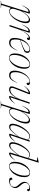

<svg xmlns="http://www.w3.org/2000/svg" viewBox="1830 -2701 1004 4882"><g transform="rotate(90 2332.0 -260.0)"><path d="M95 217.5 93 222.5H-89L-86.5 217.5L-17.5 208.5L189.5 -455Q195 -471.5 190.8 -477.5Q186.5 -483.5 176.5 -483.5Q166.5 -483.5 146.8 -472.8Q127 -462 98 -426.5Q69 -391 30.5 -317.5L26 -319.5Q61.5 -402 91.5 -445Q121.5 -488 148 -503.2Q174.5 -518.5 198 -518.5Q211.5 -518.5 221.2 -515.8Q231 -513 239.5 -507.5L179.5 -318Q237.5 -418 294.5 -469.8Q351.5 -521.5 400 -521.5Q436.5 -521.5 458.2 -498.8Q480 -476 480 -420.5Q480 -366.5 462.2 -307Q444.5 -247.5 414.2 -191.2Q384 -135 345 -89.5Q306 -44 263 -17Q220 10 178 10Q146.5 10 125 -2.5Q103.5 -15 93 -35L17 208.5ZM120 -123Q113.5 -102 113.5 -82Q113.5 -46 129.2 -24.2Q145 -2.5 183 -2.5Q216 -2.5 251.5 -27.2Q287 -52 320.5 -94.2Q354 -136.5 380.8 -189.2Q407.5 -242 423.2 -298.8Q439 -355.5 439 -408.5Q439 -454.5 424 -473.2Q409 -492 380.5 -492Q346 -492 308 -462.8Q270 -433.5 233.8 -384.2Q197.5 -335 167 -274.5Z M677 -455Q682.5 -471 678.2 -477.2Q674 -483.5 664 -483.5Q654 -483.5 634.2 -472.8Q614.5 -462 585.5 -426.5Q556.5 -391 518 -317.5L513.5 -319.5Q549 -402 579 -445Q609 -488 635.5 -503.2Q662 -518.5 685.5 -518.5Q699 -518.5 707.8 -515.8Q716.5 -513 725 -507.5L656 -293.5Q767.5 -522 869 -522Q889.5 -522 899 -512.8Q908.5 -503.5 908.5 -489Q908.5 -469 897 -455.8Q885.5 -442.5 870 -442.5Q846.5 -442.5 851 -470Q853.5 -483.5 851.2 -488Q849 -492.5 843.5 -492.5Q816.5 -492.5 777.5 -458.8Q738.5 -425 698.5 -360.8Q658.5 -296.5 628.5 -205L560.5 0H525.5Z M1176.5 -197.5Q1144.5 -118 1113.8 -72.8Q1083 -27.5 1049.2 -8.8Q1015.5 10 974.5 10Q920 10 888 -21.2Q856 -52.5 856 -123Q856 -207 880 -279.5Q904 -352 945.8 -406.5Q987.5 -461 1040.8 -491.5Q1094 -522 1152 -522Q1194.5 -522 1215.5 -503.5Q1236.5 -485 1236.5 -461Q1236.5 -414.5 1212 -386.5Q1189 -374 1153.2 -358.5Q1117.5 -343 1075.2 -326.8Q1033 -310.5 990.2 -295.5Q947.5 -280.5 910 -269Q902.5 -240.5 898.2 -210Q894 -179.5 894 -147.5Q894 -77.5 916 -50.5Q938 -23.5 980.5 -23.5Q1018 -23.5 1048.2 -39.2Q1078.5 -55 1107.8 -93.2Q1137 -131.5 1172 -199ZM1135.5 -510Q1091.5 -510 1047.8 -480.2Q1004 -450.5 968.2 -398.2Q932.5 -346 913 -278.5Q1031 -321.5 1095.5 -352.2Q1160 -383 1182.5 -402Q1207.5 -444.5 1193.2 -477.2Q1179 -510 1135.5 -510Z M1530.5 -522Q1639.5 -522 1639.5 -376.5Q1639.5 -302 1616.8 -232.8Q1594 -163.5 1554.5 -108.8Q1515 -54 1464.8 -22Q1414.5 10 1359 10Q1250 10 1250 -135.5Q1250 -210 1272.8 -279.2Q1295.5 -348.5 1335 -403.2Q1374.5 -458 1424.8 -490Q1475 -522 1530.5 -522ZM1359 -1Q1405 -1 1448.2 -35.5Q1491.5 -70 1526.2 -127.2Q1561 -184.5 1581.5 -253.2Q1602 -322 1602 -391Q1602 -454 1584.5 -482.5Q1567 -511 1530.5 -511Q1484.5 -511 1441.2 -476.5Q1398 -442 1363.2 -384.8Q1328.5 -327.5 1308 -258.8Q1287.5 -190 1287.5 -121Q1287.5 -58 1305 -29.5Q1322.5 -1 1359 -1Z M1963 -509.5Q1918.5 -509.5 1876.2 -478Q1834 -446.5 1800 -394Q1766 -341.5 1746 -277Q1726 -212.5 1726 -147Q1726 -75 1748.8 -49Q1771.5 -23 1816 -23Q1847 -23 1873.8 -36.5Q1900.5 -50 1929.2 -87.8Q1958 -125.5 1995 -199L1999.5 -197.5Q1965.5 -112.5 1935.2 -67.8Q1905 -23 1874 -6.5Q1843 10 1805.5 10Q1751 10 1719 -20.8Q1687 -51.5 1687 -123Q1687 -195 1710 -265.8Q1733 -336.5 1773.5 -394.5Q1814 -452.5 1866.8 -487.2Q1919.5 -522 1979 -522Q2020 -522 2037.2 -508.8Q2054.5 -495.5 2054.5 -476.5Q2054.5 -459 2042.2 -447Q2030 -435 2016.5 -435Q2002.5 -435 1998.5 -442.8Q1994.5 -450.5 1996.5 -470.5Q1999 -491 1992 -500.2Q1985 -509.5 1963 -509.5Z M2340.5 -40.5 2398 -216.5Q2369.5 -153.5 2334.8 -102Q2300 -50.5 2257.8 -20.2Q2215.5 10 2164.5 10Q2124 10 2105 -8Q2086 -26 2086 -53.5Q2086 -69.5 2092 -89.5Q2098 -109.5 2115.5 -154.5L2248 -489.5Q2219.5 -487 2174 -459.8Q2128.5 -432.5 2079.5 -371.5L2076 -374.5Q2118.5 -436 2153 -467.8Q2187.5 -499.5 2215 -510.8Q2242.5 -522 2264 -522Q2283.5 -522 2286.2 -512Q2289 -502 2280.5 -481L2155.5 -164Q2138 -119.5 2131.5 -98.5Q2125 -77.5 2125 -66Q2125 -40.5 2139.2 -30.5Q2153.5 -20.5 2175.5 -20.5Q2217 -20.5 2252 -42.8Q2287 -65 2316 -100.2Q2345 -135.5 2368 -175.8Q2391 -216 2408.5 -252L2495 -512H2530L2367.5 -23.5Q2393.5 -26 2432.2 -52Q2471 -78 2524.5 -143L2528 -140.5Q2472.5 -57.5 2430.5 -23.8Q2388.5 10 2352 10Q2335 10 2332.2 1.2Q2329.5 -7.5 2340.5 -40.5Z M2646.5 217.5 2644.5 222.5H2462.5L2465 217.5L2534 208.5L2741 -455Q2746.5 -471.5 2742.2 -477.5Q2738 -483.5 2728 -483.5Q2718 -483.5 2698.2 -472.8Q2678.5 -462 2649.5 -426.5Q2620.5 -391 2582 -317.5L2577.5 -319.5Q2613 -402 2643 -445Q2673 -488 2699.5 -503.2Q2726 -518.5 2749.5 -518.5Q2763 -518.5 2772.8 -515.8Q2782.5 -513 2791 -507.5L2731 -318Q2789 -418 2846 -469.8Q2903 -521.5 2951.5 -521.5Q2988 -521.5 3009.8 -498.8Q3031.5 -476 3031.5 -420.5Q3031.5 -366.5 3013.8 -307Q2996 -247.5 2965.8 -191.2Q2935.5 -135 2896.5 -89.5Q2857.5 -44 2814.5 -17Q2771.5 10 2729.5 10Q2698 10 2676.5 -2.5Q2655 -15 2644.5 -35L2568.5 208.5ZM2671.5 -123Q2665 -102 2665 -82Q2665 -46 2680.8 -24.2Q2696.5 -2.5 2734.5 -2.5Q2767.5 -2.5 2803 -27.2Q2838.5 -52 2872 -94.2Q2905.5 -136.5 2932.2 -189.2Q2959 -242 2974.8 -298.8Q2990.5 -355.5 2990.5 -408.5Q2990.5 -454.5 2975.5 -473.2Q2960.5 -492 2932 -492Q2897.5 -492 2859.5 -462.8Q2821.5 -433.5 2785.2 -384.2Q2749 -335 2718.5 -274.5Z M3301 -41 3360.5 -217Q3305 -142 3266.8 -96.8Q3228.5 -51.5 3201.8 -28.5Q3175 -5.5 3155.2 2.2Q3135.5 10 3117.5 10Q3075.5 10 3056.2 -12Q3037 -34 3037 -68.5Q3037 -120 3056.5 -181Q3076 -242 3109.2 -302Q3142.5 -362 3184.2 -412Q3226 -462 3271 -492Q3316 -522 3358.5 -522Q3414 -522 3444.5 -468L3459.5 -512H3494.5L3330 -23.5Q3356 -26 3394.8 -52Q3433.5 -78 3487 -143L3490.5 -140.5Q3435 -57.5 3393 -23.8Q3351 10 3314.5 10Q3297.5 10 3293.8 1Q3290 -8 3301 -41ZM3076.5 -83.5Q3076.5 -54 3088.2 -36.8Q3100 -19.5 3126 -19.5Q3143 -19.5 3161.5 -25.5Q3180 -31.5 3205.8 -52.8Q3231.5 -74 3271 -119Q3310.5 -164 3369.5 -242L3441 -457Q3424.5 -486 3403.8 -496.5Q3383 -507 3360 -507Q3321 -507 3280.8 -476Q3240.5 -445 3204 -395.2Q3167.5 -345.5 3138.8 -288Q3110 -230.5 3093.2 -176.2Q3076.5 -122 3076.5 -83.5Z M3970.5 -140.5Q3915 -57.5 3873 -23.8Q3831 10 3794.5 10Q3777.5 10 3772 1.2Q3766.5 -7.5 3776.5 -41L3830.5 -217.5Q3774.5 -142.5 3736 -97.2Q3697.5 -52 3670.8 -28.8Q3644 -5.5 3624.2 2.2Q3604.5 10 3586.5 10Q3544.5 10 3525.2 -12Q3506 -34 3506 -68.5Q3506 -120 3525.5 -181Q3545 -242 3578.2 -302Q3611.5 -362 3653.2 -412Q3695 -462 3740 -492Q3785 -522 3827.5 -522Q3880 -522 3910 -474L3978.5 -695L3886.5 -711L3889 -718L4021 -742H4027.5L3807.5 -23.5Q3833.5 -25 3872.8 -50.8Q3912 -76.5 3967 -143ZM3545.5 -83.5Q3545.5 -54 3557.2 -36.8Q3569 -19.5 3595 -19.5Q3612 -19.5 3630.5 -25.5Q3649 -31.5 3674.8 -52.8Q3700.5 -74 3740 -119Q3779.5 -164 3838.5 -242L3906.5 -462.5Q3890.5 -488 3870.8 -497.5Q3851 -507 3829 -507Q3790 -507 3749.8 -476Q3709.5 -445 3673 -395.2Q3636.5 -345.5 3607.8 -288Q3579 -230.5 3562.2 -176.2Q3545.5 -122 3545.5 -83.5Z M4286 -522Q4395 -522 4395 -376.5Q4395 -302 4372.2 -232.8Q4349.5 -163.5 4310 -108.8Q4270.5 -54 4220.2 -22Q4170 10 4114.5 10Q4005.5 10 4005.5 -135.5Q4005.5 -210 4028.2 -279.2Q4051 -348.5 4090.5 -403.2Q4130 -458 4180.2 -490Q4230.5 -522 4286 -522ZM4114.5 -1Q4160.5 -1 4203.8 -35.5Q4247 -70 4281.8 -127.2Q4316.5 -184.5 4337 -253.2Q4357.5 -322 4357.5 -391Q4357.5 -454 4340 -482.5Q4322.5 -511 4286 -511Q4240 -511 4196.8 -476.5Q4153.5 -442 4118.8 -384.8Q4084 -327.5 4063.5 -258.8Q4043 -190 4043 -121Q4043 -58 4060.5 -29.5Q4078 -1 4114.5 -1Z M4461 -72.5Q4458.5 -43 4469.5 -28Q4480.5 -12.5 4511.5 -12.5Q4573.5 -12.5 4609.2 -41.8Q4645 -71 4645 -130Q4645 -151.5 4632 -176.2Q4619 -201 4582 -242Q4545 -283.5 4529.2 -315.5Q4513.5 -347.5 4513.5 -375Q4513.5 -419.5 4537.2 -452.5Q4561 -485.5 4598.8 -503.8Q4636.5 -522 4678 -522Q4719.5 -522 4736.2 -510.2Q4753 -498.5 4753 -480.5Q4753 -446.5 4701 -446.5Q4704 -479.5 4693 -491.5Q4682 -504 4656 -504Q4607.5 -504 4574.5 -476.2Q4541.5 -448.5 4541.5 -400.5Q4541.5 -376 4554.8 -348.8Q4568 -321.5 4607.5 -277Q4647 -233 4660 -203.8Q4673 -174.5 4673 -149.5Q4673 -102.5 4647.5 -66.5Q4622 -30.5 4579 -10.2Q4536 10 4483.5 10Q4443 10 4425 -2.5Q4407 -15 4407 -35.5Q4407 -52.5 4419.2 -62.5Q4431.5 -72.5 4461 -72.5Z"/></g></svg>

Font: Newsreader Display ExtraLight
Style: Italic
Weight: 275
Italic angle: -17°
Designer: Hugues Gentile
Foundry: Production Type
Version: Version 1.001